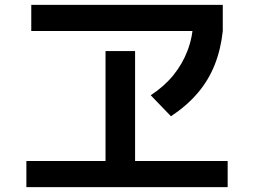

<svg xmlns="http://www.w3.org/2000/svg" viewBox="-20 -753 1040 786"><path d="M88 13V-94H412V-544H533V-94H912V13ZM108 -626V-733H892V-626ZM597 -363Q652 -399 689.5 -445Q727 -491 748 -546.5Q769 -602 772 -667L892 -626Q884 -551 859 -488Q834 -425 790 -373Q746 -321 680 -277Z"/></svg>

Font: M PLUS 1 Thin SemiBold
Style: Regular
Weight: 600
Version: Version 1.001